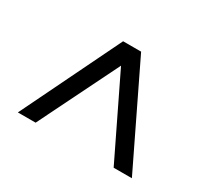

<svg xmlns="http://www.w3.org/2000/svg" viewBox="-92 -848 737 684"><g transform="rotate(30 276.5 -506.5)"><path d="M42 -303H115L277 -631L436 -303H511L314 -710H240Z"/></g></svg>

Font: FIGSv2-sans-serif Medium
Style: Regular
Weight: 500
Designer: Matt McInerney, Pablo Impallari, Rodrigo Fuenzalida,Mirko Velimirovic
Foundry: Matt McInerney, Pablo Impallari, Rodrigo Fuenzalida
Version: Version 4.021;hotconv 1.0.109;makeotfexe 2.5.65596